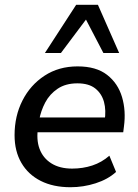

<svg xmlns="http://www.w3.org/2000/svg" viewBox="-20 -775 577 804"><path d="M275 9Q203 9 150.5 -17.5Q98 -44 69.5 -93Q41 -142 41 -209Q41 -289 74 -354Q107 -419 166.5 -458Q226 -497 305 -497Q383 -497 428.5 -461.5Q474 -426 491 -368.5Q508 -311 499 -245L496 -221H121L129 -283H436L418 -269Q425 -313 415.5 -348Q406 -383 379 -404.5Q352 -426 304 -426Q255 -426 221.5 -403.5Q188 -381 169.5 -346Q151 -311 144 -272L140 -245Q131 -191 145.5 -152Q160 -113 195 -91Q230 -69 282 -69Q327 -69 366.5 -82Q406 -95 438 -123L466 -55Q432 -24 380.5 -7.5Q329 9 275 9ZM168 -553 299 -755H390L479 -553H413L340 -693L235 -553Z"/></svg>

Font: Nunito Sans 12pt SemiBold
Style: Italic
Weight: 600
Italic angle: -9°
Designer: Vernon Adams
Foundry: Vernon Adams
Version: Version 3.101;gftools[0.9.27]